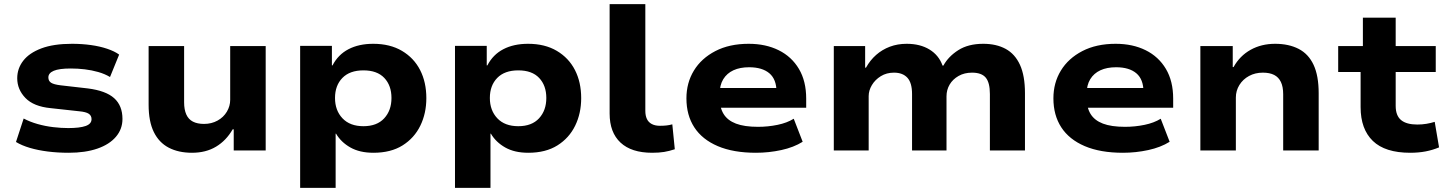

<svg xmlns="http://www.w3.org/2000/svg" viewBox="-20 -725 6970 925"><path d="M311 11Q258 11 210.5 5Q163 -1 124 -12.5Q85 -24 57 -41L94 -154Q124 -138 161 -127.5Q198 -117 236.5 -112.5Q275 -108 309 -108Q364 -108 392.5 -118Q421 -128 421 -151Q421 -168 407.5 -177Q394 -186 361 -189L224 -204Q142 -212 102.5 -253Q63 -294 63 -348Q63 -395 92 -432.5Q121 -470 179.5 -492Q238 -514 327 -514Q374 -514 417.5 -508Q461 -502 496.5 -490Q532 -478 554 -462L510 -354Q485 -369 453.5 -378Q422 -387 388.5 -391Q355 -395 321 -395Q265 -395 239 -384Q213 -373 213 -352Q213 -335 226 -326.5Q239 -318 272 -314L403 -299Q490 -288 530 -252Q570 -216 570 -152Q570 -103 538.5 -66Q507 -29 449 -9Q391 11 311 11Z M905 11Q840 11 793 -13.5Q746 -38 721 -89Q696 -140 696 -221V-503H867V-232Q867 -197 877.5 -173.5Q888 -150 909.5 -139Q931 -128 963 -128Q999 -128 1028 -144Q1057 -160 1073 -187Q1089 -214 1089 -244V-503H1260V0H1106V-102H1101Q1070 -48 1021 -18.5Q972 11 905 11Z M1426 180V-504H1579V-410H1582Q1609 -462 1659 -488Q1709 -514 1778 -514Q1859 -514 1916.5 -480Q1974 -446 2004 -387.5Q2034 -329 2034 -252Q2034 -179 2005 -119.5Q1976 -60 1919.5 -24.5Q1863 11 1779 11Q1713 11 1668 -14.5Q1623 -40 1599 -81H1597V180ZM1731 -117Q1796 -117 1831 -155Q1866 -193 1866 -253Q1866 -313 1831.5 -349.5Q1797 -386 1731 -386Q1665 -386 1629.5 -349.5Q1594 -313 1594 -253Q1594 -193 1630 -155Q1666 -117 1731 -117Z M2172 180V-504H2325V-410H2328Q2355 -462 2405 -488Q2455 -514 2524 -514Q2605 -514 2662.5 -480Q2720 -446 2750 -387.5Q2780 -329 2780 -252Q2780 -179 2751 -119.5Q2722 -60 2665.5 -24.5Q2609 11 2525 11Q2459 11 2414 -14.5Q2369 -40 2345 -81H2343V180ZM2477 -117Q2542 -117 2577 -155Q2612 -193 2612 -253Q2612 -313 2577.5 -349.5Q2543 -386 2477 -386Q2411 -386 2375.5 -349.5Q2340 -313 2340 -253Q2340 -193 2376 -155Q2412 -117 2477 -117Z M3122 11Q3022 11 2969.5 -38Q2917 -87 2917 -178V-705H3089V-191Q3089 -168 3096.5 -152Q3104 -136 3120 -127.5Q3136 -119 3159 -119Q3176 -119 3190.5 -120.5Q3205 -122 3219 -126L3231 -6Q3204 3 3179.5 7Q3155 11 3122 11Z M3622 11Q3513 11 3438 -21Q3363 -53 3325 -111.5Q3287 -170 3287 -251Q3287 -326 3323 -385Q3359 -444 3426.5 -479Q3494 -514 3587 -514Q3669 -514 3731.5 -483Q3794 -452 3829 -393Q3864 -334 3864 -250V-206H3422V-301H3737L3721 -282Q3721 -343 3686.5 -372Q3652 -401 3589 -401Q3545 -401 3513.5 -386.5Q3482 -372 3464.5 -343.5Q3447 -315 3447 -272V-255Q3447 -207 3466 -176Q3485 -145 3525.5 -129.5Q3566 -114 3632 -114Q3680 -114 3726 -123.5Q3772 -133 3804 -153L3847 -42Q3804 -15 3744 -2Q3684 11 3622 11Z M3997 0V-503H4148V-399H4152Q4172 -435 4201 -460.5Q4230 -486 4267 -500Q4304 -514 4348 -514Q4413 -514 4458 -486.5Q4503 -459 4521 -409H4525Q4549 -453 4597 -483.5Q4645 -514 4717 -514Q4780 -514 4825 -489.5Q4870 -465 4894 -412.5Q4918 -360 4918 -276V0H4749V-272Q4749 -327 4729 -351Q4709 -375 4663 -375Q4626 -375 4598 -359Q4570 -343 4555 -317.5Q4540 -292 4540 -261V0H4374V-272Q4374 -326 4351.5 -350.5Q4329 -375 4287 -375Q4251 -375 4223.5 -358Q4196 -341 4180.5 -315Q4165 -289 4165 -262V0Z M5390 11Q5281 11 5206 -21Q5131 -53 5093 -111.5Q5055 -170 5055 -251Q5055 -326 5091 -385Q5127 -444 5194.5 -479Q5262 -514 5355 -514Q5437 -514 5499.5 -483Q5562 -452 5597 -393Q5632 -334 5632 -250V-206H5190V-301H5505L5489 -282Q5489 -343 5454.5 -372Q5420 -401 5357 -401Q5313 -401 5281.5 -386.5Q5250 -372 5232.5 -343.5Q5215 -315 5215 -272V-255Q5215 -207 5234 -176Q5253 -145 5293.5 -129.5Q5334 -114 5400 -114Q5448 -114 5494 -123.5Q5540 -133 5572 -153L5615 -42Q5572 -15 5512 -2Q5452 11 5390 11Z M5763 0V-503H5919V-402H5923Q5953 -456 6005 -485Q6057 -514 6123 -514Q6189 -514 6236.5 -489.5Q6284 -465 6308.5 -412.5Q6333 -360 6333 -276V0H6162V-271Q6162 -307 6151 -330Q6140 -353 6118.5 -364Q6097 -375 6064 -375Q6027 -375 5997.5 -359Q5968 -343 5951 -315.5Q5934 -288 5934 -255V0Z M6774 11Q6653 11 6594 -46Q6535 -103 6535 -209V-378H6427V-503H6546V-640H6704V-503H6897V-378H6704V-215Q6704 -168 6730 -146.5Q6756 -125 6808 -125Q6831 -125 6852 -128.5Q6873 -132 6892 -138L6913 -15Q6882 -2 6848 4.5Q6814 11 6774 11Z"/></svg>

Font: Nunito Sans 7pt SemiExpanded ExtraBold
Style: Regular
Weight: 800
Width: 6
Designer: Vernon Adams
Foundry: Vernon Adams
Version: Version 3.101;gftools[0.9.27]